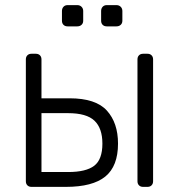

<svg xmlns="http://www.w3.org/2000/svg" viewBox="-20 -730 699 750"><path d="M103 0Q93 0 87 -6Q81 -12 81 -22V-498Q81 -508 87 -514Q93 -520 103 -520H120Q130 -520 136 -514Q142 -508 142 -498V-346H252Q354 -346 397.5 -298Q441 -250 441 -169Q441 -81 391.5 -40.5Q342 0 237 0ZM142 -58H246Q316 -58 348 -82.5Q380 -107 380 -169Q380 -229 349 -258.5Q318 -288 246 -288H142ZM539 0Q529 0 523 -6Q517 -12 517 -22V-498Q517 -508 523 -514Q529 -520 539 -520H556Q566 -520 572 -514Q578 -508 578 -498V-22Q578 -12 572 -6Q566 0 556 0ZM397 -627Q387 -627 381 -633Q375 -639 375 -649V-687Q375 -697 381 -703.5Q387 -710 397 -710H435Q445 -710 451.5 -703.5Q458 -697 458 -687V-649Q458 -639 451.5 -633Q445 -627 435 -627ZM244 -627Q234 -627 228 -633Q222 -639 222 -649V-687Q222 -697 228 -703.5Q234 -710 244 -710H282Q292 -710 298.5 -703.5Q305 -697 305 -687V-649Q305 -639 298.5 -633Q292 -627 282 -627Z"/></svg>

Font: Rubik Light Light
Style: Regular
Weight: 300
Version: Version 2.101